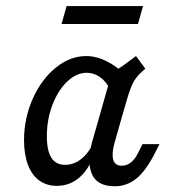

<svg xmlns="http://www.w3.org/2000/svg" viewBox="-20 -615 570 647"><path d="M61 -143.1Q61 -215.9 90.1 -281.6Q119.1 -347.3 167.6 -386.7Q216 -426.1 270.4 -426.1Q304.3 -426.1 339.2 -408.8Q374.2 -391.5 407.1 -358.4L350.5 -314.2Q337.9 -340.4 317.3 -355Q296.6 -369.7 272.2 -369.7Q237.2 -369.7 206.2 -339.9Q175.2 -310.2 156.6 -261.2Q137.9 -212.2 137.9 -155.9Q137.9 -107.3 153.1 -83.4Q168.3 -59.5 199.4 -59.5Q229.3 -59.5 254.6 -80Q279.9 -100.6 297.9 -138.9L297.6 -95.5Q279.3 -43.8 246.8 -16.2Q214.4 11.3 171.7 11.3Q136.9 11.3 112.1 -6.9Q87.3 -25 74.2 -59.7Q61 -94.5 61 -143.1ZM438.3 -426.1 469.7 -383.4Q443.8 -362.3 432.1 -342.6Q420.4 -322.9 408.4 -281.8L386.7 -206.7H310.5L357 -370.8Q374.8 -379.9 393.6 -393.1Q412.4 -406.4 438.3 -426.1ZM390 -56.6Q406.9 -56.6 420.9 -67.4Q434.9 -78.2 445.4 -99.8L460.1 -129.2H517.4L499.2 -93.8Q470.4 -37.8 438.5 -12.5Q406.5 12.7 366.6 12.7Q307.1 12.7 289.6 -28.9Q272 -70.5 290.7 -137.7L310.5 -206.7H386.7L365.5 -131.9Q355.9 -96.6 361.6 -76.6Q367.3 -56.6 390 -56.6ZM204.4 -594.6H461.9L445 -534.1H187.4Z"/></svg>

Font: Playfair Micro SmCond SmLight
Style: Italic
Weight: 360
Width: 4
Italic angle: -15.6°
Designer: Claus Eggers Sørensen
Foundry: Claus Eggers Sørensen
Version: Version 2.203;Glyphs 3.3 (3326)